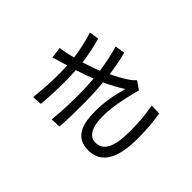

<svg xmlns="http://www.w3.org/2000/svg" viewBox="-181 -1056 1362 1362"><g transform="rotate(-45 500.0 -375.0)"><path d="M263 -143C263 -230 372 -240 432 -240C549 -241 688 -202 744 -188L785 -248C771 -262 758 -275 748 -291C721 -331 698 -373 678 -416C748 -425 812 -438 859 -451L847 -525C800 -511 727 -493 647 -482C638 -502 631 -523 624 -542L601 -611C668 -620 741 -635 799 -652L788 -724C725 -703 653 -688 583 -678C572 -719 563 -762 559 -798L474 -787C481 -769 488 -746 493 -726L509 -673C416 -667 299 -671 179 -685L184 -612C309 -601 433 -599 529 -606L555 -527L576 -475C464 -465 311 -464 160 -480L164 -405C318 -395 483 -396 604 -408C626 -358 653 -308 682 -263C587 -288 520 -303 417 -303C304 -303 186 -279 188 -138C190 -10 299 48 495 48C580 48 659 42 729 30L732 -48C660 -34 587 -27 494 -27C337 -27 263 -64 263 -143Z"/></g></svg>

Font: GenYoGothic2 TW R
Style: Regular
Weight: 400
Version: Version 2.100;PS 2.1;hotconv 16.6.51;makeotf.lib2.5.65220 DE